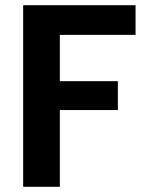

<svg xmlns="http://www.w3.org/2000/svg" viewBox="-20 -718 570 738"><path d="M69 -698H501V-584H210V-406H433V-295H210V0H69Z"/></svg>

Font: Parkinsans SemiBold
Style: Regular
Weight: 600
Designer: Red Stone, Indian Type Foundry
Foundry: Indian Type Foundry
Version: Version 1.000